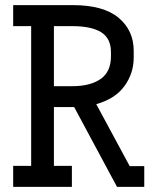

<svg xmlns="http://www.w3.org/2000/svg" viewBox="-20 -726 603 746"><path d="M31.2 0V-81.5H101.1V-624.5H31.2V-706.1H262.7Q381.8 -706.1 440.7 -657Q499.5 -607.9 499.5 -528.8V-502.4Q499.5 -440.9 463.4 -391.4Q427.2 -341.8 354 -321.3L483.9 -80.6H540.5V0H434.6L268.1 -310.1Q265.6 -310.1 262.7 -310.1H189.5V-81.5H259.3V0ZM259.8 -391.1Q331.1 -391.1 371.1 -419.2Q411.1 -447.3 411.1 -507.3V-523.4Q411.1 -577.1 373 -600.8Q335 -624.5 259.8 -624.5H189.5V-391.1Z"/></svg>

Font: Kay Pho Du SemiBold
Style: Regular
Weight: 600
Designer: Victor Gaultney, Khu Oo Reh
Foundry: SIL International
Version: Version 3.000